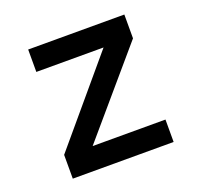

<svg xmlns="http://www.w3.org/2000/svg" viewBox="-102 -662 803 773"><g transform="rotate(-20 300.0 -275.0)"><path d="M516 0V-96H204L505 -448V-550H93V-454H381L84 -102V0Z"/></g></svg>

Font: Tekne LDO SemiBold
Style: Regular
Weight: 600
Monospace: yes
Designer: Alessio Laiso, Mario Rullo, Paolo Rosset
Foundry: Alessio Laiso
Version: Version 1.000;hotconv 1.0.109;makeotfexe 2.5.65596